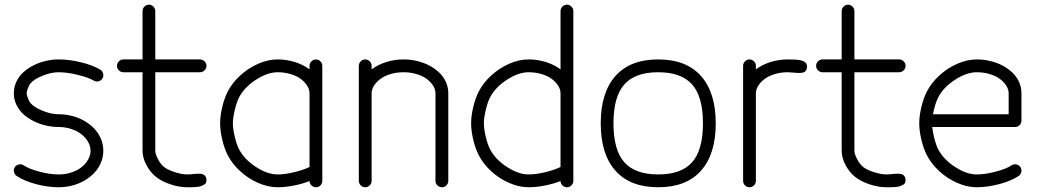

<svg xmlns="http://www.w3.org/2000/svg" viewBox="-20 -789 4382 809"><path d="M226.8 -538.6Q271.7 -538.6 321.4 -526.5Q371.1 -514.4 402.6 -495.4Q411.9 -489.7 414.6 -478.6Q417.2 -467.5 411.6 -458.3Q406 -449 395 -446.4Q384 -443.8 374.8 -449.5Q352.8 -462.6 307.6 -473.6Q262.5 -484.6 226.8 -484.6Q194.8 -484.6 158.4 -469.6Q122.1 -454.6 107.9 -437Q102.5 -430.4 97.4 -416.7Q92.3 -403.1 92.3 -396.2Q92.3 -389.4 97.4 -375.7Q102.5 -362.1 107.9 -355.5Q122.1 -337.9 158.4 -322.8Q194.8 -307.6 226.8 -307.6Q256.1 -307.6 284.2 -300.4Q312.3 -293.2 335.8 -279.4Q359.4 -265.6 377.2 -247.1Q395 -228.5 405.2 -204.3Q415.3 -180.2 415.3 -153.8Q415.3 -127.4 405.2 -103.3Q395 -79.1 377.2 -60.5Q359.4 -42 335.8 -28.2Q312.3 -14.4 284.2 -7.2Q256.1 0 226.8 0Q181.2 0 131.3 -13.3Q81.5 -26.6 50.3 -47.6Q41.3 -53.7 38.9 -64.8Q36.6 -75.9 42.7 -85Q48.8 -94 59.9 -96.2Q71 -98.4 80.1 -92.3Q102.5 -77.1 146.5 -65.6Q190.4 -54 226.8 -54Q255.9 -54 281.4 -62.5Q306.9 -71 324.2 -85.1Q341.6 -99.1 351.6 -117.2Q361.6 -135.3 361.6 -153.8Q361.6 -172.4 351.6 -190.4Q341.6 -208.5 324.2 -222.5Q306.9 -236.6 281.4 -245.2Q255.9 -253.9 226.8 -253.9Q200.9 -253.9 174.6 -259.8Q148.2 -265.6 123.8 -277.6Q99.4 -289.6 80.3 -306.2Q61.3 -322.8 49.8 -346.2Q38.3 -369.6 38.3 -396.2Q38.3 -422.9 49.8 -446.3Q61.3 -469.7 80.3 -486.3Q99.4 -502.9 123.8 -514.9Q148.2 -526.9 174.6 -532.7Q200.9 -538.6 226.8 -538.6Z M769 -54Q775.6 -54 785.8 -54.9Q795.9 -55.9 803.5 -56.6Q811 -57.4 819.6 -57.1Q828.1 -56.9 833.9 -55.1Q839.6 -53.2 844 -48.2Q848.4 -43.2 849.6 -34.9Q850.8 -26.6 848.4 -20.3Q845.9 -13.9 839.1 -10.3Q832.3 -6.6 825.9 -4.4Q819.6 -2.2 808.2 -1.2Q796.9 -0.2 790.4 -0.1Q783.9 0 772.2 0Q770 0 769 0Q735.8 0 699.2 -12Q662.6 -23.9 638.2 -43Q613.3 -62.5 596.9 -93.4Q580.6 -124.3 580.6 -153.8V-484.6H499.8Q488.8 -484.6 480.8 -492.6Q472.9 -500.5 472.9 -511.5Q472.9 -522.5 480.8 -530.5Q488.8 -538.6 499.8 -538.6H580.6V-742.2Q580.6 -753.2 588.5 -761.2Q596.4 -769.3 607.4 -769.3Q618.4 -769.3 626.3 -761.2Q634.3 -753.2 634.3 -742.2V-538.6H822.8Q833.7 -538.6 841.8 -530.5Q849.9 -522.5 849.9 -511.5Q849.9 -500.5 841.8 -492.6Q833.7 -484.6 822.8 -484.6H634.3V-153.8Q634.3 -139.9 645.8 -118.2Q657.2 -96.4 671.4 -85.2Q686.3 -73.5 716.6 -63.7Q746.8 -54 769 -54Z M1149.7 -538.6Q1187.3 -538.6 1222.5 -527.6Q1257.8 -516.6 1284.2 -496.6V-511.5Q1284.2 -522.5 1292.2 -530.5Q1300.3 -538.6 1311.3 -538.6Q1322.3 -538.6 1330.2 -530.5Q1338.1 -522.5 1338.1 -511.5V-71.8V-68.6V-26.9Q1338.1 -15.9 1330.2 -7.9Q1322.3 0 1311.3 0Q1300.5 0 1292.5 -7.7Q1284.4 -15.4 1284.2 -26.1Q1253.2 -13.9 1217.4 -7Q1181.6 0 1149.7 0Q1109.9 0 1068.2 -18.1Q1026.6 -36.1 992.6 -67.1Q958.5 -98.1 939.2 -135.7Q925.3 -163.1 916.4 -200.6Q907.5 -238 907.5 -269.3Q907.5 -300.5 916.4 -337.9Q925.3 -375.2 939.2 -402.6Q958.5 -440.2 992.6 -471.3Q1026.6 -502.4 1068.2 -520.5Q1109.9 -538.6 1149.7 -538.6ZM1149.7 -54Q1180.7 -54 1219.6 -63.4Q1258.5 -72.8 1284.2 -85.4V-396.2Q1284.2 -411.9 1274.5 -427.5Q1264.9 -443.1 1247.9 -455.9Q1231 -468.8 1205.1 -476.7Q1179.2 -484.6 1149.7 -484.6Q1107.2 -484.6 1058.2 -452.9Q1009.3 -421.1 987.1 -378.2Q977.1 -358.9 969.1 -325.3Q961.2 -291.7 961.2 -269.3Q961.2 -246.8 969.1 -213.3Q977.1 -179.7 987.1 -160.4Q1009.3 -117.4 1058.2 -85.7Q1107.2 -54 1149.7 -54Z M1814.9 -26.9V-396.2Q1814.9 -411.9 1805.3 -427.5Q1795.7 -443.1 1778.7 -455.9Q1761.7 -468.8 1735.8 -476.7Q1710 -484.6 1680.4 -484.6Q1650.9 -484.6 1625 -476.7Q1599.1 -468.8 1582.2 -455.9Q1565.2 -443.1 1555.5 -427.5Q1545.9 -411.9 1545.9 -396.2V-26.9Q1545.9 -15.9 1537.8 -7.9Q1529.8 0 1518.8 0Q1507.8 0 1499.9 -7.9Q1491.9 -15.9 1491.9 -26.9V-511.5Q1491.9 -522.5 1499.9 -530.5Q1507.8 -538.6 1518.8 -538.6Q1529.8 -538.6 1537.8 -530.5Q1545.9 -522.5 1545.9 -511.5V-496.6Q1572.3 -516.6 1607.5 -527.6Q1642.8 -538.6 1680.4 -538.6Q1709.2 -538.6 1736.9 -532.1Q1764.6 -525.6 1788.3 -513.2Q1812 -500.7 1830.2 -483.6Q1848.4 -466.6 1858.6 -444Q1868.9 -421.4 1868.9 -396.2V-26.9Q1868.9 -15.9 1861 -7.9Q1853 0 1842 0Q1831.1 0 1823 -7.9Q1814.9 -15.9 1814.9 -26.9Z M2207.3 -538.6Q2244.9 -538.6 2280.2 -527.6Q2315.4 -516.6 2341.8 -496.6V-742.2Q2341.8 -753.2 2349.9 -761.2Q2357.9 -769.3 2368.9 -769.3Q2379.9 -769.3 2387.8 -761.2Q2395.8 -753.2 2395.8 -742.2V-71.8V-68.6V-26.9Q2395.8 -15.9 2387.8 -7.9Q2379.9 0 2368.9 0Q2358.2 0 2350.1 -7.7Q2342 -15.4 2341.8 -26.1Q2310.8 -13.9 2275 -7Q2239.3 0 2207.3 0Q2167.5 0 2125.9 -18.1Q2084.2 -36.1 2050.2 -67.1Q2016.1 -98.1 1996.8 -135.7Q1982.9 -163.1 1974 -200.6Q1965.1 -238 1965.1 -269.3Q1965.1 -300.5 1974 -337.9Q1982.9 -375.2 1996.8 -402.6Q2016.1 -440.2 2050.2 -471.3Q2084.2 -502.4 2125.9 -520.5Q2167.5 -538.6 2207.3 -538.6ZM2207.3 -54Q2238.3 -54 2277.2 -63.4Q2316.2 -72.8 2341.8 -85.4V-396.2Q2341.8 -411.9 2332.2 -427.5Q2322.5 -443.1 2305.5 -455.9Q2288.6 -468.8 2262.7 -476.7Q2236.8 -484.6 2207.3 -484.6Q2164.8 -484.6 2115.8 -452.9Q2066.9 -421.1 2044.7 -378.2Q2034.7 -358.9 2026.7 -325.3Q2018.8 -291.7 2018.8 -269.3Q2018.8 -246.8 2026.7 -213.3Q2034.7 -179.7 2044.7 -160.4Q2066.9 -117.4 2115.8 -85.7Q2164.8 -54 2207.3 -54Z M2610.6 -433.2Q2564.9 -381.8 2564.9 -269.3Q2564.9 -156.7 2610.6 -105.3Q2656.2 -54 2753.4 -54Q2850.6 -54 2896.2 -105.3Q2941.9 -156.7 2941.9 -269.3Q2941.9 -381.8 2896.2 -433.2Q2850.6 -484.6 2753.4 -484.6Q2656.2 -484.6 2610.6 -433.2ZM2573.2 -69.8Q2511.2 -139.6 2511.2 -269.3Q2511.2 -398.9 2573.2 -468.8Q2635.3 -538.6 2753.4 -538.6Q2871.6 -538.6 2933.7 -468.8Q2995.8 -398.9 2995.8 -269.3Q2995.8 -139.6 2933.7 -69.8Q2871.6 0 2753.4 0Q2635.3 0 2573.2 -69.8Z M3165 -511.5V-496.6Q3191.4 -516.6 3226.7 -527.6Q3262 -538.6 3299.6 -538.6Q3337.4 -538.6 3351.8 -535.4Q3383.5 -528.6 3380.1 -504.2Q3378.9 -494.4 3373.5 -489Q3368.2 -483.6 3358.9 -482.4Q3349.6 -481.2 3341.1 -481.6Q3332.5 -481.9 3319.7 -483.3Q3306.9 -484.6 3299.6 -484.6Q3270 -484.6 3244.1 -476.7Q3218.3 -468.8 3201.3 -455.9Q3184.3 -443.1 3174.7 -427.5Q3165 -411.9 3165 -396.2V-26.9Q3165 -15.9 3157 -7.9Q3148.9 0 3137.9 0Q3127 0 3119 -7.9Q3111.1 -15.9 3111.1 -26.9V-511.5Q3111.1 -522.5 3119 -530.5Q3127 -538.6 3137.9 -538.6Q3148.9 -538.6 3157 -530.5Q3165 -522.5 3165 -511.5Z M3714.8 -54Q3721.4 -54 3731.6 -54.9Q3741.7 -55.9 3749.3 -56.6Q3756.8 -57.4 3765.4 -57.1Q3773.9 -56.9 3779.7 -55.1Q3785.4 -53.2 3789.8 -48.2Q3794.2 -43.2 3795.4 -34.9Q3796.6 -26.6 3794.2 -20.3Q3791.7 -13.9 3784.9 -10.3Q3778.1 -6.6 3771.7 -4.4Q3765.4 -2.2 3754 -1.2Q3742.7 -0.2 3736.2 -0.1Q3729.7 0 3718 0Q3715.8 0 3714.8 0Q3681.6 0 3645 -12Q3608.4 -23.9 3584 -43Q3559.1 -62.5 3542.7 -93.4Q3526.4 -124.3 3526.4 -153.8V-484.6H3445.6Q3434.6 -484.6 3426.6 -492.6Q3418.7 -500.5 3418.7 -511.5Q3418.7 -522.5 3426.6 -530.5Q3434.6 -538.6 3445.6 -538.6H3526.4V-742.2Q3526.4 -753.2 3534.3 -761.2Q3542.2 -769.3 3553.2 -769.3Q3564.2 -769.3 3572.1 -761.2Q3580.1 -753.2 3580.1 -742.2V-538.6H3768.6Q3779.5 -538.6 3787.6 -530.5Q3795.7 -522.5 3795.7 -511.5Q3795.7 -500.5 3787.6 -492.6Q3779.5 -484.6 3768.6 -484.6H3580.1V-153.8Q3580.1 -139.9 3591.6 -118.2Q3603 -96.4 3617.2 -85.2Q3632.1 -73.5 3662.4 -63.7Q3692.6 -54 3714.8 -54Z M3911.1 -307.6H4230V-396.2Q4230 -411.9 4220.3 -427.5Q4210.7 -443.1 4193.7 -455.9Q4176.8 -468.8 4150.9 -476.7Q4125 -484.6 4095.5 -484.6Q4053 -484.6 4004 -452.9Q3955.1 -421.1 3932.9 -378.2Q3919.7 -352.3 3911.1 -307.6ZM4272.2 -47.6Q4241 -26.6 4190.8 -13.3Q4140.6 0 4095.5 0Q4055.7 0 4014 -18.1Q3972.4 -36.1 3938.4 -67.1Q3904.3 -98.1 3885 -135.7Q3871.1 -163.1 3862.2 -200.6Q3853.3 -238 3853.3 -269.3Q3853.3 -300.5 3862.2 -337.9Q3871.1 -375.2 3885 -402.6Q3904.3 -440.2 3938.4 -471.3Q3972.4 -502.4 4014 -520.5Q4055.7 -538.6 4095.5 -538.6Q4124.3 -538.6 4152 -532.1Q4179.7 -525.6 4203.4 -513.2Q4227.1 -500.7 4245.2 -483.6Q4263.4 -466.6 4273.7 -444Q4283.9 -421.4 4283.9 -396.2V-280.8Q4283.9 -269.8 4276 -261.8Q4268.1 -253.9 4257.1 -253.9H3908Q3910.4 -230.5 3917.5 -203.4Q3924.6 -176.3 3932.9 -160.4Q3955.1 -117.4 4004 -85.7Q4053 -54 4095.5 -54Q4130.9 -54 4175.7 -65.8Q4220.5 -77.6 4242.2 -92.3Q4251.2 -98.4 4262.3 -96.2Q4273.4 -94 4279.5 -85Q4285.6 -75.9 4283.4 -64.8Q4281.2 -53.7 4272.2 -47.6Z"/></svg>

Font: Tecnico
Style: Fino
Weight: 400
Version: Version 1.3